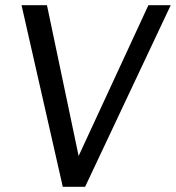

<svg xmlns="http://www.w3.org/2000/svg" viewBox="-20 -720 678 740"><path d="M63 -700H161L308 0H222ZM552 -700H638L308 0H228Z"/></svg>

Font: Inclusive Sans
Style: Italic
Weight: 400
Italic angle: -7°
Designer: Olivia King
Foundry: Olivia King
Version: Version 2.004